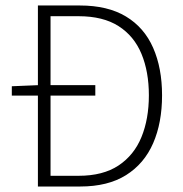

<svg xmlns="http://www.w3.org/2000/svg" viewBox="-20 -679 665 699"><path d="M23 -331V-365L120 -369H327V-331ZM118 0V-659H271Q372 -659 438.5 -619Q505 -579 537.5 -505Q570 -431 570 -332Q570 -232 537.5 -157.5Q505 -83 439 -41.5Q373 0 272 0ZM164 -39H266Q355 -39 411.5 -76.5Q468 -114 495 -180Q522 -246 522 -332Q522 -418 495 -483Q468 -548 411.5 -584Q355 -620 266 -620H164Z"/></svg>

Font: Source Sans 3 Light
Style: Regular
Weight: 300
Designer: Paul D. Hunt
Foundry: Adobe
Version: Version 3.052;hotconv 1.1.0;makeotfexe 2.6.0